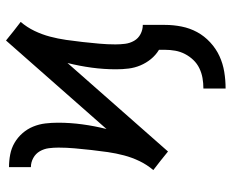

<svg xmlns="http://www.w3.org/2000/svg" viewBox="-86 -484 772 640"><g transform="rotate(-90 300.0 -164.0)"><path d="M325 202V128Q343 128 360 125Q377 122 392.5 114.5Q408 107 420 94.5Q432 82 440 66.5Q448 51 451 34Q454 17 454 0V-20Q436 -31 423 -47Q410 -63 402 -82Q394 -101 391.5 -121.5Q389 -142 389 -163Q389 -204 394.5 -244.5Q400 -285 410 -325L115 10L84 -15L53 -39Q71 -60 83 -85Q95 -110 102 -136.5Q109 -163 113 -190.5Q117 -218 120 -245.5Q123 -273 125.5 -300.5Q128 -328 128 -355Q128 -371 126 -387Q124 -403 116 -417Q108 -431 93.5 -439Q79 -447 63 -447V-520Q84 -520 105 -516Q126 -512 144 -501.5Q162 -491 176 -475Q190 -459 198 -439.5Q206 -420 208.5 -399Q211 -378 211 -357Q211 -316 205.5 -275.5Q200 -235 190 -195L485 -530L516 -505L547 -481Q529 -460 517 -435Q505 -410 498 -383.5Q491 -357 487 -329.5Q483 -302 480 -274.5Q477 -247 474.5 -219.5Q472 -192 472 -165Q472 -149 474 -133Q476 -117 484 -103Q492 -89 506.5 -81.5Q521 -74 537 -74V0Q537 28 531.5 55.5Q526 83 513 107Q500 131 479 150.5Q458 170 433 181.5Q408 193 380.5 197.5Q353 202 325 202Z"/></g></svg>

Font: Zed Sans Extended
Style: Regular
Weight: 400
Width: 7
Designer: Belleve Invis
Foundry: Belleve Invis
Version: Version 1.0.0; ttfautohint (v1.8.4)